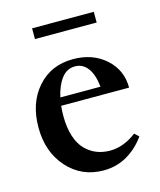

<svg xmlns="http://www.w3.org/2000/svg" viewBox="-93 -646 605 725"><g transform="rotate(-15 209.0 -283.0)"><path d="M100.6 -535.2V-577.1H341.8V-535.2ZM223.6 11.2Q138.2 11.2 82.5 -50.8Q26.9 -112.8 26.9 -208.5Q26.9 -304.7 80.1 -364.7Q133.3 -424.8 218.8 -424.8Q295.9 -424.8 346.2 -379.9Q396.5 -335 396.5 -266.1H130.9Q128.9 -248 128.9 -226.1Q128.9 -181.2 139.9 -147.2Q150.9 -113.3 170.4 -93.5Q189.9 -73.7 213.9 -64.2Q237.8 -54.7 266.1 -54.7Q319.3 -54.7 369.6 -93.3L386.2 -78.1Q357.4 -37.1 315.9 -12.9Q274.4 11.2 223.6 11.2ZM219.7 -396.5Q187 -396.5 166.3 -368.9Q145.5 -341.3 136.2 -297.4H293Q288.1 -345.7 268.8 -371.1Q249.5 -396.5 219.7 -396.5Z"/></g></svg>

Font: Elstob 18pt SemiBold
Style: Regular
Weight: 600
Designer: Peter S. Baker
Version: Version 1.015